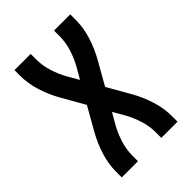

<svg xmlns="http://www.w3.org/2000/svg" viewBox="-215 -832 930 930"><g transform="rotate(-45 250.0 -367.5)"><path d="M59 0V-37Q59 -92 76 -146Q93 -200 120 -248L188 -368L120 -487Q93 -535 76 -589Q59 -643 59 -698V-735H170V-698Q170 -655 183 -613.5Q196 -572 217 -534L250 -477L283 -534Q304 -572 317 -613.5Q330 -655 330 -698V-735H441V-698Q441 -643 424 -589Q407 -535 380 -487L312 -367L380 -248Q407 -200 424 -146Q441 -92 441 -37V0H330V-37Q330 -80 317 -121.5Q304 -163 283 -201L250 -258L217 -201Q196 -163 183 -121.5Q170 -80 170 -37V0Z"/></g></svg>

Font: Iosevka Curly
Style: Bold
Weight: 700
Monospace: yes
Designer: Belleve Invis
Foundry: Belleve Invis
Version: Version 22.1.2; ttfautohint (v1.8.4)